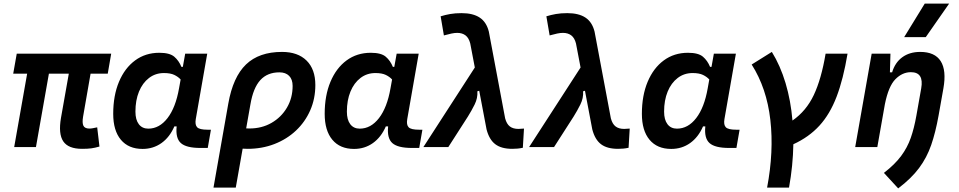

<svg xmlns="http://www.w3.org/2000/svg" viewBox="-20 -815 5313 1064"><path d="M435.1 9.8Q358.4 9.8 330.6 -31.7Q302.7 -73.2 317.9 -161.6L361.3 -406.7H251L179.2 0H58.6L130.4 -406.7H53.2L72.8 -517.6H596.2L577.1 -406.7H481.9L440.4 -168.5Q434.6 -134.3 442.1 -118.4Q449.7 -102.5 475.6 -102.5Q484.4 -102.5 494.6 -104.5Q504.9 -106.4 518.6 -109.4L531.2 -2.9Q505.9 4.4 485.8 7.1Q465.8 9.8 435.1 9.8Z M993.2 -444.3 1006.3 -517.6H1128.4L1064.9 -154.8Q1059.6 -123.5 1072.5 -109.9Q1085.4 -96.2 1129.9 -96.2H1148.9L1131.3 4.9H1090.8Q1012.2 4.9 982.2 -22.2Q952.1 -49.3 959 -114.7H946.3Q920.4 -54.7 874.8 -22.2Q829.1 10.3 770 10.3Q692.4 10.3 649.9 -40.5Q607.4 -91.3 607.4 -184.1Q607.4 -285.6 639.4 -361.8Q671.4 -438 728.8 -480.2Q786.1 -522.5 862.8 -522.5Q920.4 -522.5 945.8 -500.7Q971.2 -479 985.4 -444.3ZM888.7 -410.2Q841.3 -410.2 805.7 -382.8Q770 -355.5 750.2 -307.4Q730.5 -259.3 730.5 -196.3Q730.5 -151.4 749.3 -126.7Q768.1 -102.1 801.8 -102.1Q863.3 -102.1 908.4 -160.6Q953.6 -219.2 972.2 -325.7L981 -374.5Q967.8 -389.2 946.3 -399.7Q924.8 -410.2 888.7 -410.2Z M1543 -527.3Q1630.4 -527.3 1679 -479.2Q1727.5 -431.2 1727.5 -343.8Q1727.5 -268.1 1699.2 -203.6Q1670.9 -139.2 1620.1 -91.3Q1569.3 -43.5 1500.7 -16.8Q1432.1 9.8 1351.6 9.8Q1338.4 9.8 1324.7 8.8L1286.6 224.6H1163.1L1245.1 -240.7Q1271 -388.2 1343.3 -457.8Q1415.5 -527.3 1543 -527.3ZM1367.7 -236.3 1344.2 -103.5Q1353 -103 1362.3 -103Q1430.7 -103 1484.6 -134Q1538.6 -165 1570.1 -218.5Q1601.6 -272 1601.6 -338.9Q1601.6 -375 1582.3 -394.5Q1563 -414.1 1528.3 -414.1Q1461.9 -414.1 1422.6 -371.1Q1383.3 -328.1 1367.7 -236.3Z M2165 -444.3 2178.2 -517.6H2300.3L2236.8 -154.8Q2231.4 -123.5 2244.4 -109.9Q2257.3 -96.2 2301.8 -96.2H2320.8L2303.2 4.9H2262.7Q2184.1 4.9 2154.1 -22.2Q2124 -49.3 2130.9 -114.7H2118.2Q2092.3 -54.7 2046.6 -22.2Q2001 10.3 1941.9 10.3Q1864.3 10.3 1821.8 -40.5Q1779.3 -91.3 1779.3 -184.1Q1779.3 -285.6 1811.3 -361.8Q1843.3 -438 1900.6 -480.2Q1958 -522.5 2034.7 -522.5Q2092.3 -522.5 2117.7 -500.7Q2143.1 -479 2157.2 -444.3ZM2060.5 -410.2Q2013.2 -410.2 1977.5 -382.8Q1941.9 -355.5 1922.1 -307.4Q1902.3 -259.3 1902.3 -196.3Q1902.3 -151.4 1921.1 -126.7Q1939.9 -102.1 1973.6 -102.1Q2035.2 -102.1 2080.3 -160.6Q2125.5 -219.2 2144 -325.7L2152.8 -374.5Q2139.6 -389.2 2118.2 -399.7Q2096.7 -410.2 2060.5 -410.2Z M2818.8 9.8Q2758.3 9.8 2724.6 -15.9Q2690.9 -41.5 2676.3 -98.1L2635.7 -312L2625.5 -309.1Q2627.9 -271.5 2610.4 -236.1Q2592.8 -200.7 2572.8 -168.9L2464.4 0H2326.2L2611.3 -440.9L2585.9 -574.2Q2578.1 -605 2559.8 -618.9Q2541.5 -632.8 2513.7 -632.8Q2500 -632.8 2482.2 -629.2Q2464.4 -625.5 2439.9 -618.7L2421.9 -724.6Q2446.8 -732.4 2474.6 -737.3Q2502.4 -742.2 2538.1 -742.2Q2601.1 -742.2 2638.4 -717.5Q2675.8 -692.9 2689 -639.6L2779.3 -159.2Q2787.6 -127.9 2805.4 -114.3Q2823.2 -100.6 2853 -100.6Q2856.9 -100.6 2864.3 -101.3Q2871.6 -102.1 2883.8 -102.5L2877.4 3.9Q2861.8 7.3 2847.9 8.5Q2834 9.8 2818.8 9.8Z M3404.8 9.8Q3344.2 9.8 3310.5 -15.9Q3276.9 -41.5 3262.2 -98.1L3221.7 -312L3211.4 -309.1Q3213.9 -271.5 3196.3 -236.1Q3178.7 -200.7 3158.7 -168.9L3050.3 0H2912.1L3197.3 -440.9L3171.9 -574.2Q3164.1 -605 3145.8 -618.9Q3127.4 -632.8 3099.6 -632.8Q3085.9 -632.8 3068.1 -629.2Q3050.3 -625.5 3025.9 -618.7L3007.8 -724.6Q3032.7 -732.4 3060.5 -737.3Q3088.4 -742.2 3124 -742.2Q3187 -742.2 3224.4 -717.5Q3261.7 -692.9 3274.9 -639.6L3365.2 -159.2Q3373.5 -127.9 3391.4 -114.3Q3409.2 -100.6 3439 -100.6Q3442.9 -100.6 3450.2 -101.3Q3457.5 -102.1 3469.7 -102.5L3463.4 3.9Q3447.8 7.3 3433.8 8.5Q3419.9 9.8 3404.8 9.8Z M3922.9 -444.3 3936 -517.6H4058.1L3994.6 -154.8Q3989.3 -123.5 4002.2 -109.9Q4015.1 -96.2 4059.6 -96.2H4078.6L4061 4.9H4020.5Q3941.9 4.9 3911.9 -22.2Q3881.8 -49.3 3888.7 -114.7H3876Q3850.1 -54.7 3804.4 -22.2Q3758.8 10.3 3699.7 10.3Q3622.1 10.3 3579.6 -40.5Q3537.1 -91.3 3537.1 -184.1Q3537.1 -285.6 3569.1 -361.8Q3601.1 -438 3658.4 -480.2Q3715.8 -522.5 3792.5 -522.5Q3850.1 -522.5 3875.5 -500.7Q3900.9 -479 3915 -444.3ZM3818.4 -410.2Q3771 -410.2 3735.4 -382.8Q3699.7 -355.5 3679.9 -307.4Q3660.2 -259.3 3660.2 -196.3Q3660.2 -151.4 3679 -126.7Q3697.8 -102.1 3731.4 -102.1Q3793 -102.1 3838.1 -160.6Q3883.3 -219.2 3901.9 -325.7L3910.6 -374.5Q3897.5 -389.2 3876 -399.7Q3854.5 -410.2 3818.4 -410.2Z M4231 224.6Q4269 24.9 4249 -150.6Q4229 -326.2 4145.5 -457.5L4257.3 -527.3Q4304.2 -451.7 4333.3 -354.5Q4362.3 -257.3 4371.6 -147Q4447.8 -199.7 4489.7 -288.3Q4531.7 -377 4555.2 -517.6H4676.8Q4653.3 -376.5 4616.2 -279.3Q4579.1 -182.1 4521 -118.7Q4462.9 -55.2 4376.5 -15.6Q4374.5 103 4352.5 224.6Z M4719.2 0 4810.5 -517.6H4914.6L4911.6 -414.1H4923.8Q4939.9 -468.3 4980.2 -497.8Q5020.5 -527.3 5079.6 -527.3Q5160.6 -527.3 5193.1 -476.1Q5225.6 -424.8 5208 -325.2L5181.2 -174.3Q5164.6 -81.5 5140.4 -11.5Q5116.2 58.6 5073.2 116.2Q5030.3 173.8 4957.5 229L4878.4 143.1Q4939 96.2 4973.6 49.6Q5008.3 2.9 5027.1 -50.8Q5045.9 -104.5 5058.1 -173.3L5085 -325.2Q5101.1 -415 5027.8 -415Q4980.5 -415 4942.1 -376.2Q4903.8 -337.4 4883.8 -237.8L4841.8 0ZM4990.7 -609.4 5104.5 -794.9H5239.7L5110.4 -609.4Z"/></svg>

Font: Cascadia Code PL SemiBold
Style: Italic
Weight: 600
Italic angle: -10°
Monospace: yes
Designer: Aaron Bell
Foundry: Saja Typeworks
Version: Version 2404.023; ttfautohint (v1.8.4)